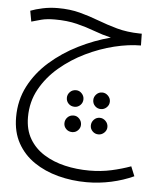

<svg xmlns="http://www.w3.org/2000/svg" viewBox="-54 -434 749 876"><g transform="rotate(5 320.0 4.0)"><path d="M375 394Q307 394 244.5 377.5Q182 361 133.5 328Q85 295 57 244.5Q29 194 29 126Q29 48 62.5 -16.5Q96 -81 153.5 -131.5Q211 -182 282 -217.5Q353 -253 428 -273Q389 -282 350.5 -296.5Q312 -311 267.5 -322Q223 -333 167 -333Q130 -333 105 -326.5Q80 -320 60 -314L51 -363Q74 -372 107 -379Q140 -386 176 -386Q232 -386 277 -374Q322 -362 364 -346Q406 -330 452.5 -317Q499 -304 558 -303H567L568 -249Q512 -249 446.5 -233Q381 -217 317 -186Q253 -155 200 -110Q147 -65 115 -7Q83 51 83 121Q83 179 107.5 220.5Q132 262 174.5 288.5Q217 315 270.5 327.5Q324 340 383 340Q436 340 483.5 329.5Q531 319 572 304L590 348Q542 370 487 382Q432 394 375 394ZM291 56Q274 56 263 45Q252 34 252 18Q252 3 263 -8.5Q274 -20 291 -20Q306 -20 317 -8.5Q328 3 328 18Q328 34 317 45Q306 56 291 56ZM411 56Q395 56 384 45Q373 34 373 18Q373 3 384 -8.5Q395 -20 411 -20Q426 -20 437.5 -8.5Q449 3 449 18Q449 34 437.5 45Q426 56 411 56ZM290 172Q273 172 262 161Q251 150 251 135Q251 119 262 107.5Q273 96 290 96Q305 96 316 107.5Q327 119 327 135Q327 150 316 161Q305 172 290 172ZM410 172Q394 172 383 161Q372 150 372 135Q372 119 383 107.5Q394 96 410 96Q425 96 436.5 107.5Q448 119 448 135Q448 150 436.5 161Q425 172 410 172Z"/></g></svg>

Font: Noto Sans Arabic Light
Style: Regular
Weight: 300
Designer: Monotype Design Team, Nadine Chahine, Nizar Qandah and Khaled Hosny
Foundry: Monotype Imaging Inc.
Version: Version 2.012; ttfautohint (v1.8.4.7-5d5b)